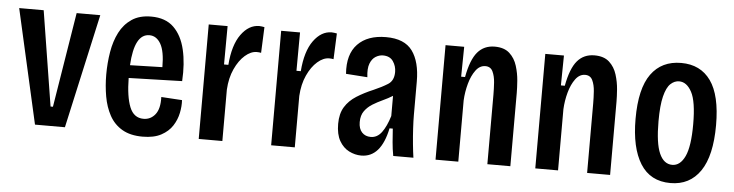

<svg xmlns="http://www.w3.org/2000/svg" viewBox="-40 -705 3373 882"><g transform="rotate(5 1647.0 -264.0)"><path d="M138 0 19 -527H132L202 -89H213L284 -527H393L276 0Z M635 12Q578 12 540.5 -10Q503 -32 482 -70.5Q461 -109 452.5 -157.5Q444 -206 444 -258Q444 -311 452.5 -362Q461 -413 481.5 -453Q502 -493 537.5 -517Q573 -541 627 -541Q693 -541 731 -504Q769 -467 784 -403Q799 -339 794 -258L548 -251Q549 -165 568 -117.5Q587 -70 632 -70Q665 -70 686 -96.5Q707 -123 705 -177L801 -171Q803 -144 796.5 -112Q790 -80 772 -52Q754 -24 720.5 -6Q687 12 635 12ZM626 -455Q557 -455 549 -310L698 -314Q698 -387 678.5 -421Q659 -455 626 -455Z M893 0V-528H980L979 -351H999Q1006 -443 1041.5 -492Q1077 -541 1125 -541Q1131 -541 1137 -540Q1143 -539 1149 -538L1144 -419Q1135 -421 1124 -421Q1097 -421 1070 -397.5Q1043 -374 1024 -332.5Q1005 -291 1002 -237V0Z M1227 0V-528H1314L1313 -351H1333Q1340 -443 1375.5 -492Q1411 -541 1459 -541Q1465 -541 1471 -540Q1477 -539 1483 -538L1478 -419Q1469 -421 1458 -421Q1431 -421 1404 -397.5Q1377 -374 1358 -332.5Q1339 -291 1336 -237V0Z M1643 11Q1614 11 1586.5 -3Q1559 -17 1542 -47Q1525 -77 1525 -125Q1525 -172 1544 -203Q1563 -234 1597 -255.5Q1631 -277 1674 -295Q1711 -311 1738 -328Q1765 -345 1765 -385Q1765 -412 1750 -434Q1735 -456 1703 -456Q1686 -456 1669.5 -446Q1653 -436 1644 -413Q1635 -390 1640 -350L1541 -357Q1534 -447 1579.5 -494Q1625 -541 1710 -541Q1795 -541 1831.5 -491Q1868 -441 1868 -350V-196Q1868 -170 1870 -134Q1872 -98 1875.5 -62.5Q1879 -27 1883 0H1790Q1784 -32 1781.5 -63Q1779 -94 1777 -125H1762Q1734 11 1643 11ZM1679 -78Q1709 -78 1729.5 -105.5Q1750 -133 1765 -182V-275Q1744 -262 1720 -251Q1696 -240 1674 -226.5Q1652 -213 1637.5 -193Q1623 -173 1623 -142Q1623 -111 1638.5 -94.5Q1654 -78 1679 -78Z M1985 0V-528H2071L2069 -390H2087Q2102 -471 2132 -506Q2162 -541 2211 -541Q2255 -541 2279.5 -518.5Q2304 -496 2314.5 -462Q2325 -428 2327.5 -394.5Q2330 -361 2330 -338V0H2224V-321Q2224 -347 2222 -376.5Q2220 -406 2210 -427Q2200 -448 2176 -448Q2150 -448 2131.5 -423Q2113 -398 2102.5 -360Q2092 -322 2090 -282V0Z M2445 0V-528H2531L2529 -390H2547Q2562 -471 2592 -506Q2622 -541 2671 -541Q2715 -541 2739.5 -518.5Q2764 -496 2774.5 -462Q2785 -428 2787.5 -394.5Q2790 -361 2790 -338V0H2684V-321Q2684 -347 2682 -376.5Q2680 -406 2670 -427Q2660 -448 2636 -448Q2610 -448 2591.5 -423Q2573 -398 2562.5 -360Q2552 -322 2550 -282V0Z M3069 13Q2976 13 2930 -60.5Q2884 -134 2884 -267Q2884 -407 2932.5 -474Q2981 -541 3071 -541Q3160 -541 3207.5 -474.5Q3255 -408 3255 -270Q3255 -129 3206.5 -58Q3158 13 3069 13ZM3070 -71Q3107 -71 3128.5 -117Q3150 -163 3150 -265Q3150 -370 3127 -413Q3104 -456 3069 -456Q3047 -456 3029 -439Q3011 -422 3000.5 -380Q2990 -338 2990 -265Q2990 -164 3010.5 -117.5Q3031 -71 3070 -71Z"/></g></svg>

Font: Bricolage Grotesque 10pt Condensed Medium
Style: Regular
Weight: 500
Width: 3
Designer: Mathieu Triay
Foundry: Atelier Triay
Version: Version 1.000; ttfautohint (v1.8.4.7-5d5b);gftools[0.9.32]